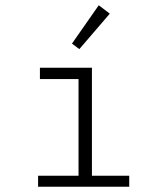

<svg xmlns="http://www.w3.org/2000/svg" viewBox="-20 -711 640 731"><path d="M125 0V-42H279V-410H132V-453H330V-42H472V0ZM282 -524 254 -545 356 -691 398 -659Z"/></svg>

Font: Inconsolata Expanded Light
Style: Regular
Weight: 300
Width: 7
Monospace: yes
Designer: Raph Levien, Cyreal, Brenton Simpson
Foundry: Raph Levien, Cyreal, Google
Version: Version 3.001; ttfautohint (v1.8.2.53-6de2)